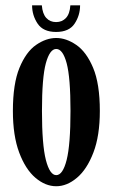

<svg xmlns="http://www.w3.org/2000/svg" viewBox="-20 -668 412 700"><path d="M185 11Q145.5 11 109.2 -19.8Q73 -50.5 50 -111.8Q27 -173 27 -263.5Q27 -362.5 51 -420.8Q75 -479 111.5 -504.2Q148 -529.5 185 -529.5Q221.5 -529.5 258.2 -504.2Q295 -479 319.5 -420.8Q344 -362.5 344 -263.5Q344 -173 320.5 -111.8Q297 -50.5 260.5 -19.8Q224 11 185 11ZM185 -29.5Q209 -29.5 223 -85Q237 -140.5 237 -263.5Q237 -385.5 223 -437.5Q209 -489.5 185 -489.5Q161.5 -489.5 147.2 -437.5Q133 -385.5 133 -263.5Q133 -140.5 147.2 -85Q161.5 -29.5 185 -29.5ZM184.5 -551.5Q137.5 -551.5 117.2 -581.8Q97 -612 97 -648.5H132.5Q135 -617.5 148.8 -602.5Q162.5 -587.5 184.5 -587.5Q206.5 -587.5 220.5 -602.5Q234.5 -617.5 236.5 -648.5H272Q272 -612 252 -581.8Q232 -551.5 184.5 -551.5Z"/></svg>

Font: Imbue 10pt SemiBold
Style: Regular
Weight: 600
Designer: Tyler Finck
Foundry: Etcetera Type Company
Version: Version 1.102; ttfautohint (v1.8.3)